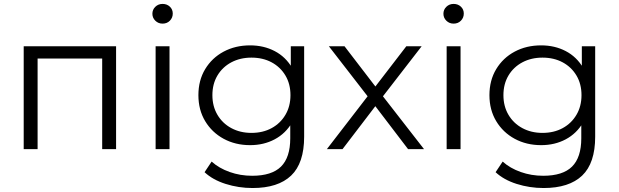

<svg xmlns="http://www.w3.org/2000/svg" viewBox="-20 -762 3162 981"><path d="M101.1 0V-525.5H573.1V0H502.1V-481.6L520.3 -462.9H153.9L172.1 -481.6V0Z M775.1 0V-525.5H846.1V0ZM810.6 -641.3Q788.7 -641.3 773.7 -656.1Q758.6 -670.9 758.6 -691.7Q758.6 -712.9 773.7 -727.4Q788.7 -742 810.6 -742Q833 -742 847.8 -728Q862.7 -714 862.7 -692.8Q862.7 -671.5 848.1 -656.4Q833.5 -641.3 810.6 -641.3Z M1270.6 198.7Q1198.9 198.7 1132.8 177.7Q1066.7 156.7 1025.2 117.8L1061.3 63.6Q1099 97.5 1153.4 116.8Q1207.9 136.1 1268.3 136.1Q1368.4 136.1 1415.7 89.3Q1463 42.5 1463 -55.5V-185.8L1473 -275.8L1465.8 -366.4V-525.5H1534V-63.6Q1534 71.6 1467.4 135.2Q1400.8 198.7 1270.6 198.7ZM1257.9 -20.4Q1182.5 -20.4 1122.7 -52.9Q1062.9 -85.4 1028.3 -143Q993.7 -200.5 993.7 -275.8Q993.7 -351.5 1028.3 -408.8Q1062.9 -466.2 1122.7 -498.2Q1182.5 -530.2 1257.9 -530.2Q1327.5 -530.2 1383.4 -501Q1439.3 -471.9 1472.7 -415.1Q1506 -358.3 1506 -275.8Q1506 -193.7 1472.7 -136.7Q1439.3 -79.7 1383.4 -50.1Q1327.5 -20.4 1257.9 -20.4ZM1264.7 -83Q1323 -83 1367.9 -107.4Q1412.7 -131.8 1438.4 -175.5Q1464.1 -219.1 1464.1 -275.8Q1464.1 -332.9 1438.4 -376.1Q1412.7 -419.3 1367.9 -443.5Q1323 -467.6 1264.7 -467.6Q1207.3 -467.6 1161.9 -443.5Q1116.6 -419.3 1090.9 -376.1Q1065.2 -332.9 1065.2 -275.8Q1065.2 -219.1 1090.9 -175.5Q1116.6 -131.8 1161.9 -107.4Q1207.3 -83 1264.7 -83Z M1650.1 0 1872.4 -288.4 1871.4 -253.1 1660.4 -525.5H1740.4L1913.2 -300.2L1883.1 -300.8L2055.9 -525.5H2134.3L1921.3 -250.2L1922.3 -288.3L2146.5 0H2065L1882.3 -239.6L1910.5 -236.2L1730.1 0Z M2262.1 0V-525.5H2333.1V0ZM2297.6 -641.3Q2275.7 -641.3 2260.7 -656.1Q2245.6 -670.9 2245.6 -691.7Q2245.6 -712.9 2260.7 -727.4Q2275.7 -742 2297.6 -742Q2320 -742 2334.8 -728Q2349.7 -714 2349.7 -692.8Q2349.7 -671.5 2335.1 -656.4Q2320.5 -641.3 2297.6 -641.3Z M2757.6 198.7Q2685.9 198.7 2619.8 177.7Q2553.7 156.7 2512.2 117.8L2548.3 63.6Q2586 97.5 2640.4 116.8Q2694.9 136.1 2755.3 136.1Q2855.4 136.1 2902.7 89.3Q2950 42.5 2950 -55.5V-185.8L2960 -275.8L2952.8 -366.4V-525.5H3021V-63.6Q3021 71.6 2954.4 135.2Q2887.8 198.7 2757.6 198.7ZM2744.9 -20.4Q2669.5 -20.4 2609.7 -52.9Q2549.9 -85.4 2515.3 -143Q2480.7 -200.5 2480.7 -275.8Q2480.7 -351.5 2515.3 -408.8Q2549.9 -466.2 2609.7 -498.2Q2669.5 -530.2 2744.9 -530.2Q2814.5 -530.2 2870.4 -501Q2926.3 -471.9 2959.7 -415.1Q2993 -358.3 2993 -275.8Q2993 -193.7 2959.7 -136.7Q2926.3 -79.7 2870.4 -50.1Q2814.5 -20.4 2744.9 -20.4ZM2751.7 -83Q2810 -83 2854.9 -107.4Q2899.7 -131.8 2925.4 -175.5Q2951.1 -219.1 2951.1 -275.8Q2951.1 -332.9 2925.4 -376.1Q2899.7 -419.3 2854.9 -443.5Q2810 -467.6 2751.7 -467.6Q2694.3 -467.6 2648.9 -443.5Q2603.6 -419.3 2577.9 -376.1Q2552.2 -332.9 2552.2 -275.8Q2552.2 -219.1 2577.9 -175.5Q2603.6 -131.8 2648.9 -107.4Q2694.3 -83 2751.7 -83Z"/></svg>

Font: Montserrat Alternates Thin
Style: Regular
Weight: 100
Designer: Julieta Ulanovsky
Foundry: Julieta Ulanovsky
Version: Version 9.000